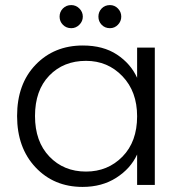

<svg xmlns="http://www.w3.org/2000/svg" viewBox="-20 -735 715 763"><path d="M47.9 -273.9Q47.9 -401.4 121.6 -477.8Q195.3 -554.2 309.1 -554.2Q390.1 -554.2 444.8 -518.1Q499.5 -481.9 524.9 -425.8V-545.9H595.2V0H524.9V-121.1Q499 -64.9 442.1 -28.6Q385.3 7.8 308.1 7.8Q194.3 7.8 121.1 -70.1Q47.9 -147.9 47.9 -273.9ZM119.1 -273.9Q119.1 -172.4 176.3 -112.8Q233.4 -53.2 321.8 -53.2Q408.2 -53.2 466.6 -112.5Q524.9 -171.9 524.9 -272.9Q524.9 -371.1 466.6 -432.1Q408.2 -493.2 321.8 -493.2Q232.4 -493.2 175.8 -434.6Q119.1 -376 119.1 -273.9ZM263.2 -714.8Q281.7 -714.8 295.4 -701.2Q309.1 -687.5 309.1 -668.9Q309.1 -650.4 295.4 -636.7Q281.7 -623 263.2 -623Q243.2 -623 230 -636.5Q216.8 -649.9 216.8 -668.9Q216.8 -688 230 -701.4Q243.2 -714.8 263.2 -714.8ZM417 -714.8Q435.5 -714.8 448.7 -701.2Q461.9 -687.5 461.9 -668.9Q461.9 -650.4 448.7 -636.7Q435.5 -623 417 -623Q397 -623 384 -636.5Q371.1 -649.9 371.1 -668.9Q371.1 -688 384 -701.4Q397 -714.8 417 -714.8Z"/></svg>

Font: PoppinsZ Light
Style: Regular
Weight: 300
Designer: Ninad Kale (Devanagari), Jonny Pinhorn (Latin)
Foundry: Indian Type Foundry
Version: Version 3.002;FEAKit 1.0